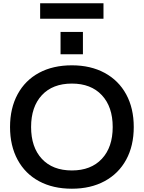

<svg xmlns="http://www.w3.org/2000/svg" viewBox="-20 -1137 873 1167"><path d="M41 -365Q41 -479 87 -564Q133 -649 217.5 -694.5Q302 -740 417 -740Q531 -740 616 -694Q701 -648 747 -563.5Q793 -479 793 -365Q793 -251 747 -166.5Q701 -82 616 -36Q531 10 417 10Q302 10 217.5 -35.5Q133 -81 87 -166Q41 -251 41 -365ZM417 -101Q533 -101 599 -171.5Q665 -242 665 -365Q665 -488 599 -558.5Q533 -629 417 -629Q300 -629 234.5 -558.5Q169 -488 169 -365Q169 -242 234.5 -171.5Q300 -101 417 -101ZM348 -943H484V-807H348ZM224 -1117H609V-1023H224Z"/></svg>

Font: Enso SemiBold
Style: Regular
Weight: 600
Designer: Coji Morishita
Foundry: UNDERFOREST DESIGN
Version: Version 1.000